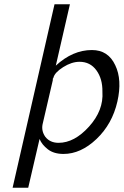

<svg xmlns="http://www.w3.org/2000/svg" viewBox="-20 -712 578 898"><path d="M39 166 235 -692H307L241 -405Q320 -478 410 -478Q486 -478 519 -407Q552 -339 529 -237Q505 -132 431.5 -62Q358 8 277 8Q232 8 204 -13.5Q176 -35 165 -62L112 166ZM230 -349Q230 -348 229 -346.5Q228 -345 227 -344V-340V-337L179 -130Q173 -99 192 -72Q214 -44 254 -44Q328 -44 396.5 -120Q465 -196 459 -283Q460 -343 431 -383Q402 -423 352 -423Q315 -423 275.5 -398Q236 -373 230 -349Z"/></svg>

Font: Coval
Style: ExtraLight Italic
Weight: 200
Foundry: Context Ltd
Version: Version 001.000